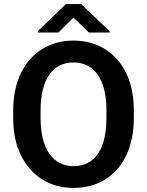

<svg xmlns="http://www.w3.org/2000/svg" viewBox="-20 -922 729 952"><path d="M643.6 -373.5C643.6 -445.3 630.9 -507.3 606 -559.1C555.2 -662.6 462.9 -720.7 344.2 -720.7C285.6 -720.7 233.9 -706.5 189 -678.7C99.1 -622.6 45.4 -517.6 45.4 -373.5V-336.9C45.4 -265.1 58.1 -203.6 84 -151.9C134.8 -47.9 228 9.8 345.2 9.8C404.3 9.8 456.5 -4.4 501.5 -32.2C590.8 -87.9 643.6 -193.8 643.6 -336.9ZM507.8 -336.9C507.8 -183.1 449.2 -98.1 345.2 -98.1C242.2 -98.1 181.2 -183.1 181.2 -336.9V-374.5C181.2 -528.8 241.2 -612.3 344.2 -612.3C447.8 -612.3 507.8 -528.8 507.8 -374.5ZM307.1 -901.9 167.5 -767.6V-760.7H269.5L344.7 -835L420.4 -760.7H523.9V-766.6L382.3 -901.9Z"/></svg>

Font: Vazirmatn SemiBold
Style: Regular
Weight: 600
Designer: Saber Rastikerdar
Foundry: Saber Rastikerdar
Version: Version 33.003